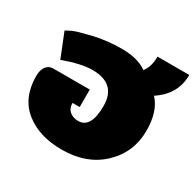

<svg xmlns="http://www.w3.org/2000/svg" viewBox="-131 -712 887 872"><g transform="rotate(30 312.5 -275.5)"><path d="M25 -216.7Q25 -245.8 38.3 -264.6Q51.7 -283.3 75 -283.3H266.7V-191.7H229.2Q229.2 -163.3 247.1 -148.3Q265 -133.3 291.7 -133.3Q358.3 -133.3 358.3 -250Q358.3 -366.7 233.3 -366.7Q175 -366.7 83.3 -333.3L33.3 -458.3Q44.2 -465 65.4 -474.6Q86.7 -484.2 155.8 -500.4Q225 -516.7 300 -516.7Q385 -516.7 433.3 -481.7Q458.3 -513.3 458.3 -566.7H625Q625 -465 533.3 -405Q583.3 -351.7 583.3 -250Q583.3 -136.7 502.9 -60Q422.5 16.7 291.7 16.7Q172.5 16.7 98.8 -42.9Q25 -102.5 25 -216.7Z"/></g></svg>

Font: BoonTook
Style: Regular
Weight: 400
Designer: Sungsit Sawaiwan
Foundry: FontUni
Version: Version 3.0